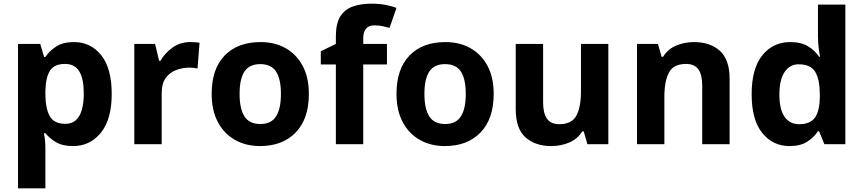

<svg xmlns="http://www.w3.org/2000/svg" viewBox="-20 -785 4699 1045"><path d="M382 -556Q474 -556 531 -484.5Q588 -413 588 -274Q588 -135 529 -62.5Q470 10 378 10Q319 10 284 -11.5Q249 -33 227 -60H219Q223 -41 225 -20.5Q227 0 227 20V240H78V-546H199L220 -475H227Q249 -508 286 -532Q323 -556 382 -556ZM334 -437Q276 -437 252.5 -401Q229 -365 227 -291V-275Q227 -196 250.5 -153.5Q274 -111 336 -111Q370 -111 392 -130Q414 -149 425 -186Q436 -223 436 -276Q436 -356 411.5 -396.5Q387 -437 334 -437Z M1016 -556Q1027 -556 1042 -555Q1057 -554 1066 -552L1055 -412Q1048 -414 1034.5 -415.5Q1021 -417 1011 -417Q973 -417 938 -403.5Q903 -390 881.5 -360Q860 -330 860 -278V0H711V-546H824L846 -454H853Q877 -496 919 -526Q961 -556 1016 -556Z M1661 -273.7Q1661 -138 1589.5 -64Q1518 10 1395 10Q1319.1 10 1259.8 -23.1Q1200.4 -56.2 1166.2 -119.8Q1132 -183.4 1132 -274Q1132 -410 1203 -483Q1274 -556 1398 -556Q1475.4 -556 1534.2 -523Q1593 -490 1627 -427.3Q1661 -364.5 1661 -273.7ZM1284 -274Q1284 -193 1310.5 -151.5Q1337 -110 1396.9 -110Q1456 -110 1482.5 -151.5Q1509 -193 1509 -274Q1509 -355 1482.5 -395.5Q1456 -436 1396.5 -436Q1337 -436 1310.5 -395.5Q1284 -355 1284 -274Z M2086 -434H1957V0H1808V-434H1726V-506L1808 -546V-586Q1808 -656 1831.5 -694.5Q1855 -733 1898.5 -749Q1942 -765 2001 -765Q2045 -765 2080.5 -758Q2116 -751 2138 -742L2100 -633Q2083 -638 2063 -642.5Q2043 -647 2017 -647Q1986 -647 1971.5 -628Q1957 -609 1957 -580V-546H2086Z M2667 -273.7Q2667 -138 2595.5 -64Q2524 10 2401 10Q2325.1 10 2265.8 -23.1Q2206.4 -56.2 2172.2 -119.8Q2138 -183.4 2138 -274Q2138 -410 2209 -483Q2280 -556 2404 -556Q2481.4 -556 2540.2 -523Q2599 -490 2633 -427.3Q2667 -364.5 2667 -273.7ZM2290 -274Q2290 -193 2316.5 -151.5Q2343 -110 2402.9 -110Q2462 -110 2488.5 -151.5Q2515 -193 2515 -274Q2515 -355 2488.5 -395.5Q2462 -436 2402.5 -436Q2343 -436 2316.5 -395.5Q2290 -355 2290 -274Z M3291 -546V0H3177L3157 -70H3149Q3123 -28 3077.5 -9Q3032 10 2981 10Q2893 10 2840 -37.5Q2787 -85 2787 -190V-546H2936V-227Q2936 -169 2957 -139Q2978 -109 3024 -109Q3092 -109 3117 -155.5Q3142 -202 3142 -289V-546Z M3757 -556Q3845 -556 3898 -508.5Q3951 -461 3951 -356V0H3802V-319Q3802 -378 3781 -407.5Q3760 -437 3714 -437Q3646 -437 3621 -390.5Q3596 -344 3596 -257V0H3447V-546H3561L3581 -476H3589Q3615 -518 3660.5 -537Q3706 -556 3757 -556Z M4277 10Q4186 10 4128.5 -61.5Q4071 -133 4071 -272Q4071 -412 4129 -484Q4187 -556 4281 -556Q4340 -556 4378 -533Q4416 -510 4438 -476H4443Q4440 -492 4436 -522.5Q4432 -553 4432 -585V-760H4581V0H4467L4438 -71H4432Q4410 -37 4373 -13.5Q4336 10 4277 10ZM4329 -109Q4391 -109 4416 -145.5Q4441 -182 4442 -255V-271Q4442 -351 4417.5 -393Q4393 -435 4327 -435Q4278 -435 4250 -392.5Q4222 -350 4222 -270Q4222 -190 4250 -149.5Q4278 -109 4329 -109Z"/></svg>

Font: Noto Sans Tai Tham
Style: Regular
Weight: 400
Designer: Monotype Design Team 2013. Revised by David WIlliams 2020
Foundry: Monotype Imaging Inc.
Version: Version 2.002